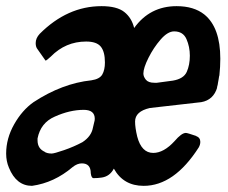

<svg xmlns="http://www.w3.org/2000/svg" viewBox="-57 -597 740 624"><path d="M410 7Q344 7 313 -49Q300 -24 274 -20Q261 -18 247 -18Q240 -18 238 -34Q238 -66 209 -66Q194 -66 179 -54Q119 -3 47 7Q-4 7 -28 -52Q-37 -73 -37 -98Q-37 -147 -11 -193Q15 -239 52 -265Q145 -326 240 -336Q267 -340 275.5 -355Q284 -370 284 -394Q284 -429 270.5 -445.5Q257 -462 223 -462Q156 -462 108 -413Q94 -400 91 -400L65 -437Q59 -444 59 -457Q59 -473 72 -487Q162 -577 273 -577Q323 -577 347 -558Q371 -539 379 -506Q430 -577 517 -577Q573 -577 607 -550Q659 -508 659 -406Q659 -380 656 -352Q655 -350 655 -348.5Q655 -347 653.5 -339Q652 -331 651.5 -328Q651 -325 650.5 -321.5Q650 -318 648 -312L649 -313Q637 -272 597 -265L430 -246Q382 -235 382 -202Q382 -182 389 -153Q403 -100 441 -100Q475 -100 510 -138Q533 -165 547 -165Q552 -165 581 -155H580Q594 -150 594 -136Q594 -127 589 -118Q509 7 410 7ZM453 -328 505 -335Q540 -341 550 -363.5Q560 -386 560 -416Q560 -445 549 -470Q538 -495 509 -495Q488 -495 465 -468.5Q442 -442 425.5 -409Q409 -376 409 -358Q409 -348 417 -338Q425 -328 445 -328ZM111 -98Q119 -98 151 -109Q183 -120 211 -135Q240 -154 245 -182L249 -199Q251 -205 251 -211Q251 -240 215 -240Q170 -240 121 -218Q75 -198 65 -147V-141Q65 -113 90 -103L87 -104Q96 -98 111 -98Z"/></svg>

Font: Bangerz
Style: Regular
Weight: 400
Designer: vernon adams
Foundry: Vernon Adams
Version: Version 2.10;February 7, 2025;FontCreator 13.0.0.2683 64-bit